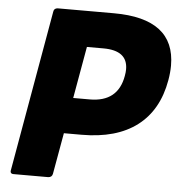

<svg xmlns="http://www.w3.org/2000/svg" viewBox="-52 -784 785 834"><g transform="rotate(5 340.0 -367.0)"><path d="M189 0H37Q24 0 24 -12Q24 -15 148 -718Q150 -733 166 -734H411Q678 -734 678 -529Q678 -499 672 -465Q649 -333 559 -264.5Q469 -196 317 -196H240L208 -16Q205 -1 189 0ZM339 -352Q462 -352 482 -467Q485 -483 485 -496Q485 -578 379 -578H307L267 -352Z"/></g></svg>

Font: YamahaIndonesia935. App XBold
Style: Italic
Weight: 800
Italic angle: -10°
Designer: Dalton Maag Ltd
Foundry: Dalton Maag Ltd
Version: Version 1.002; January 01, 2024; Regular/Italic